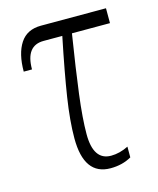

<svg xmlns="http://www.w3.org/2000/svg" viewBox="-89 -600 553 673"><g transform="rotate(-15 187.5 -263.0)"><path d="M134 -124Q134 -187 147 -271Q160 -355 186 -482H118Q53 -482 53 -396H23Q23 -461 47.5 -498.5Q72 -536 123 -536H359V-482H221Q201 -357 190 -270.5Q179 -184 179 -127Q179 -32 243 -32Q274 -32 306 -48V-9Q273 10 230 10Q134 10 134 -124Z"/></g></svg>

Font: Noto Serif CondLight
Style: Regular
Weight: 300
Width: 3
Designer: Monotype Design Team
Foundry: Monotype Imaging Inc.
Version: Version 1.001